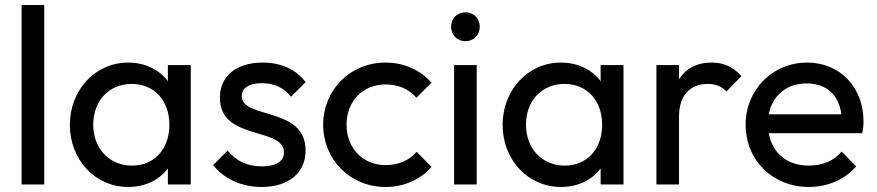

<svg xmlns="http://www.w3.org/2000/svg" viewBox="-20 -734 3488 764"><path d="M66 0H156V-714H66Z M490 10C558 10 614 -18 648 -64V0H739V-475H648V-411C614 -457 557 -485 490 -485C359 -485 258 -376 258 -237C258 -98 359 10 490 10ZM351 -238C351 -333 414 -400 504 -400C594 -400 654 -334 654 -237C654 -141 594 -75 505 -75C415 -75 351 -143 351 -238Z M1021 10C1128 10 1196 -46 1196 -135C1196 -312 942 -258 942 -352C942 -383 970 -403 1022 -403C1072 -403 1111 -384 1138 -349L1196 -407C1158 -458 1099 -485 1025 -485C920 -485 855 -431 855 -345C855 -172 1110 -231 1110 -127C1110 -92 1078 -72 1022 -72C966 -72 920 -92 886 -135L828 -77C872 -22 941 10 1021 10Z M1514 10C1587 10 1653 -19 1697 -70L1638 -130C1608 -95 1565 -77 1514 -77C1424 -77 1359 -144 1359 -238C1359 -332 1424 -398 1514 -398C1564 -398 1607 -380 1637 -345L1697 -405C1652 -456 1587 -485 1514 -485C1374 -485 1266 -377 1266 -238C1266 -98 1374 10 1514 10Z M1787 0H1877V-475H1787ZM1775 -628C1775 -595 1799 -570 1832 -570C1865 -570 1889 -595 1889 -628C1889 -660 1865 -685 1832 -685C1799 -685 1775 -660 1775 -628Z M2212 10C2280 10 2336 -18 2370 -64V0H2461V-475H2370V-411C2336 -457 2279 -485 2212 -485C2081 -485 1980 -376 1980 -237C1980 -98 2081 10 2212 10ZM2073 -238C2073 -333 2136 -400 2226 -400C2316 -400 2376 -334 2376 -237C2376 -141 2316 -75 2227 -75C2137 -75 2073 -143 2073 -238Z M2592 0H2682V-271C2682 -357 2729 -400 2796 -400C2827 -400 2850 -391 2871 -370L2930 -431C2897 -469 2859 -485 2811 -485C2753 -485 2709 -461 2682 -419V-475H2592Z M3198 10C3273 10 3341 -19 3387 -72L3329 -131C3298 -93 3251 -75 3198 -75C3113 -75 3053 -124 3039 -204H3411C3415 -223 3416 -238 3416 -252C3416 -387 3322 -485 3192 -485C3054 -485 2947 -377 2947 -238C2947 -96 3055 10 3198 10ZM3039 -279C3053 -354 3110 -402 3190 -402C3269 -402 3318 -356 3328 -279Z"/></svg>

Font: MV Cash
Style: Regular
Weight: 400
Designer: Rodrigo Fuenzalida
Foundry: fragTYPE
Version: Version 1.100;Glyphs 3.1.2 (3151)